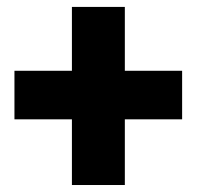

<svg xmlns="http://www.w3.org/2000/svg" viewBox="-20 -609 574 558"><path d="M342.8 -403.3H509.3V-262.2H342.8V-71.3H189V-262.2H22V-403.3H189V-588.9H342.8Z"/></svg>

Font: TypoPRO Roboto
Style: Regular
Weight: 900
Designer: Google
Version: Version 2.136; 2016